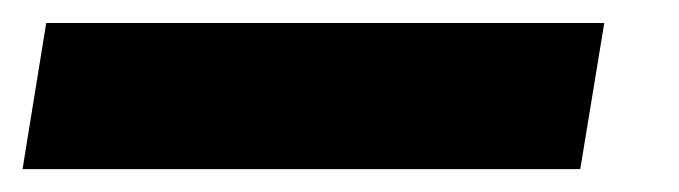

<svg xmlns="http://www.w3.org/2000/svg" viewBox="-86 -20 591 167"><path d="M439.6 0H-45.8L-66.4 127.1H418.7Z"/></svg>

Font: TID UI Extra Bold
Style: Italic
Weight: 800
Italic angle: -9.39999°
Designer: The TID Project Authors
Foundry: Bakken & Bæck
Version: Version 1.001;hotconv 1.0.109;makeotfexe 2.5.65596